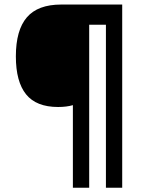

<svg xmlns="http://www.w3.org/2000/svg" viewBox="-20 -726 648 863"><path d="M529.3 117.7H456.1V-614.7H380.9V117.7H307.6V-253.4Q279.3 -245.1 241.2 -245.1Q143.1 -245.1 97.2 -302Q51.3 -358.9 51.3 -472.7Q51.3 -590.3 100.6 -647.9Q149.9 -705.6 255.4 -705.6H529.3Z"/></svg>

Font: Bpm'online Open Sans
Style: Bold
Weight: 700
Foundry: Ascender Corporation
Version: Version 1.10